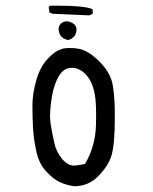

<svg xmlns="http://www.w3.org/2000/svg" viewBox="-20 -664 540 676"><path d="M372.6 -116.7Q384.3 -155.8 384.3 -251.5Q384.3 -290.5 382.8 -311.5Q380.4 -344.2 377.4 -362.3Q370.1 -407.2 330.1 -447.3Q290 -487.3 254.9 -492.7Q239.3 -495.1 224.1 -495.1Q209 -495.1 197.3 -491.5Q185.5 -487.8 174.3 -480.5Q161.1 -471.2 147.5 -456.5Q121.1 -428.2 107.9 -381.8Q94.2 -334.5 94.2 -293.2Q94.2 -252 96.2 -214.6Q98.1 -177.2 107.7 -132.1Q117.2 -86.9 143.1 -60.1Q168.5 -32.7 191.2 -22.5Q213.9 -12.2 240.7 -8.3Q292 -8.3 327.1 -44.9Q362.3 -81.5 372.6 -116.7ZM239.7 -81.1Q218.8 -81.1 198.7 -104.5Q177.7 -129.9 170.7 -162.6Q163.6 -195.3 158.7 -225.1Q156.2 -238.8 156.2 -256.3Q156.2 -276.9 159.7 -303.2Q165.5 -352.1 180.7 -383.8Q196.3 -417 218.8 -423.3Q226.6 -425.3 233.9 -425.3Q252.9 -425.3 271.5 -411.6Q284.7 -400.9 294.9 -385.3Q308.1 -363.8 314 -330.1Q318.4 -304.7 318.4 -257.3Q318.4 -241.7 317.9 -223.6Q315.9 -149.9 280.3 -88.4L279.3 -86.9Q265.6 -83.5 244.1 -81.1Q242.2 -81.1 239.7 -81.1ZM249.5 -559.6Q249.5 -574.7 235.8 -582.5Q231.9 -585 226.1 -586.9Q220.2 -588.9 214.4 -588.9Q202.6 -588.9 193.8 -580.1Q186.5 -572.8 186.5 -562.5Q186.5 -561.5 186.5 -560.1Q188.5 -536.6 206.5 -527.3Q211.9 -524.9 218.8 -522.9Q237.3 -526.9 244.6 -541Q249.5 -550.8 249.5 -559.6ZM182.6 -644Q170.9 -644 157.7 -644L153.3 -641.6L151.4 -637.7L154.3 -620.1L165 -615.7L292 -609.9Q300.8 -609.9 307.1 -618.2L305.7 -631.8Q278.3 -644 182.6 -644Z"/></svg>

Font: Bakudai
Style: Light
Weight: 300
Version: Version 1.48